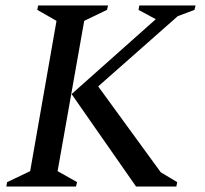

<svg xmlns="http://www.w3.org/2000/svg" viewBox="-20 -680 746 700"><path d="M3 0 6 -16 90 -56 186 -604 116 -644 119 -660H374L370 -644L287 -604L190 -56L261 -16L257 0ZM476 0 241 -337 548 -610 485 -644 488 -660H693L689 -644L628 -621L338 -365L566 -52L626 -16L623 0Z"/></svg>

Font: Spectral Medium
Style: Italic
Weight: 500
Italic angle: -10°
Designer: Jean-Baptiste Levee
Foundry: Production Type
Version: Version 2.001